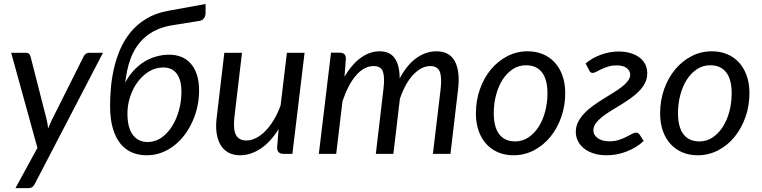

<svg xmlns="http://www.w3.org/2000/svg" viewBox="-20 -771 3817 962"><path d="M496 -506.5 154 151Q148.5 161.5 141.2 166.5Q134 171.5 123 171.5H57.5L167.5 -30L36 -506.5H109.5Q120.5 -506.5 125.5 -501.2Q130.5 -496 133 -488L214.5 -169Q217 -158.5 218.5 -148Q220 -137.5 221 -127Q225.5 -137.5 230 -148.2Q234.5 -159 239.5 -169.5L399.5 -489Q403.5 -497 410.8 -501.8Q418 -506.5 425.5 -506.5Z M798.5 -433Q759.5 -433 726.5 -412.8Q693.5 -392.5 669.5 -360Q645.5 -327.5 632 -286.2Q618.5 -245 618.5 -202.5Q618.5 -132 645.2 -95.8Q672 -59.5 720 -59.5Q757.5 -59.5 788.8 -81.2Q820 -103 842.2 -138.5Q864.5 -174 876.8 -219Q889 -264 889 -310.5Q889 -371 865.5 -402Q842 -433 798.5 -433ZM1010 -751V-706Q1010 -691 1002.8 -680.5Q995.5 -670 981 -666.5L843.5 -644.5Q799.5 -637.5 765.8 -622Q732 -606.5 707 -584.8Q682 -563 664.5 -536.5Q647 -510 635.5 -480.2Q624 -450.5 617.5 -419.2Q611 -388 607.5 -357Q624 -388.5 647 -414.5Q670 -440.5 698.2 -458.8Q726.5 -477 759.5 -487Q792.5 -497 828.5 -497Q860.5 -497 887.8 -486.2Q915 -475.5 935 -453.2Q955 -431 966.2 -397.2Q977.5 -363.5 977.5 -317Q977.5 -277 969 -237.5Q960.5 -198 944.2 -162Q928 -126 905 -95.2Q882 -64.5 852.8 -41.8Q823.5 -19 788.8 -6Q754 7 714.5 7Q676 7 642.8 -6.5Q609.5 -20 584.8 -49.5Q560 -79 545.8 -126.2Q531.5 -173.5 531.5 -241Q531.5 -281.5 535.5 -329.2Q539.5 -377 550.5 -426.2Q561.5 -475.5 581.8 -522.8Q602 -570 634.2 -609.5Q666.5 -649 713 -677.2Q759.5 -705.5 823.5 -717Z M1506 -506.5 1445 0H1401Q1368.5 0 1368.5 -32L1376 -124.5Q1336 -59.5 1285.8 -26.2Q1235.5 7 1182.5 7Q1150.5 7 1126 -5.8Q1101.5 -18.5 1086.2 -43Q1071 -67.5 1065.5 -103Q1060 -138.5 1066 -184.5L1104 -506.5H1192.5L1154.5 -184.5Q1147.5 -125 1161.8 -96Q1176 -67 1215.5 -67Q1238.5 -67 1263 -79.5Q1287.5 -92 1310 -115Q1332.5 -138 1352.2 -170.8Q1372 -203.5 1386 -243.5L1417.5 -506.5Z M1577.5 0 1638.5 -507H1682.5Q1713 -507 1713 -477L1706 -387Q1743.5 -449.5 1788.2 -481.8Q1833 -514 1882 -514Q1933.5 -514 1958 -478.8Q1982.5 -443.5 1982.5 -378Q2020 -447.5 2067.2 -480.8Q2114.5 -514 2167 -514Q2232 -514 2259 -464Q2286 -414 2275 -322.5L2237 0H2149L2187.5 -322.5Q2194.5 -382 2183.8 -411Q2173 -440 2135.5 -440Q2114 -440 2092.8 -429.2Q2071.5 -418.5 2051.5 -397.8Q2031.5 -377 2014.2 -346.2Q1997 -315.5 1983.5 -275.5V-275L1951 0H1863L1901 -322.5Q1908.5 -382 1899 -411Q1889.5 -440 1852 -440Q1828 -440 1805.8 -428Q1783.5 -416 1763.8 -393.2Q1744 -370.5 1727 -337.8Q1710 -305 1696 -264L1664.5 0Z M2561.5 -62.5Q2598 -62.5 2627.8 -82.5Q2657.5 -102.5 2678.8 -135.8Q2700 -169 2711.5 -212.5Q2723 -256 2723 -303.5Q2723 -373.5 2695.2 -408.8Q2667.5 -444 2615.5 -444Q2578.5 -444 2548.8 -424.2Q2519 -404.5 2498 -371.5Q2477 -338.5 2465.5 -295Q2454 -251.5 2454 -204Q2454 -134 2481.5 -98.2Q2509 -62.5 2561.5 -62.5ZM2553 7Q2511.5 7 2477 -7.2Q2442.5 -21.5 2417.5 -48.5Q2392.5 -75.5 2378.5 -114.5Q2364.5 -153.5 2364.5 -203.5Q2364.5 -267.5 2384.5 -324Q2404.5 -380.5 2439.5 -422.8Q2474.5 -465 2521.8 -489.5Q2569 -514 2623.5 -514Q2665 -514 2699.5 -499.8Q2734 -485.5 2759 -458.5Q2784 -431.5 2798 -392.5Q2812 -353.5 2812 -304Q2812 -240.5 2792 -184Q2772 -127.5 2737.2 -85Q2702.5 -42.5 2655 -17.8Q2607.5 7 2553 7Z M3080 -513Q3108.5 -513 3134.5 -506.2Q3160.5 -499.5 3180.2 -485.8Q3200 -472 3211.5 -451.5Q3223 -431 3223 -403.5Q3223 -377 3211.5 -354.8Q3200 -332.5 3181 -313.2Q3162 -294 3137.8 -277Q3113.5 -260 3088 -244.5Q3062.5 -229 3038.2 -214Q3014 -199 2995 -183.8Q2976 -168.5 2964.5 -152.2Q2953 -136 2953 -117.5Q2953 -94.5 2974.8 -78.8Q2996.5 -63 3034 -63Q3059 -63 3080 -69.8Q3101 -76.5 3117.5 -84.8Q3134 -93 3146.2 -99.8Q3158.5 -106.5 3165.5 -106.5Q3172.5 -106.5 3177 -103.8Q3181.5 -101 3185.5 -95.5L3205.5 -64.5Q3166.5 -29.5 3118 -11.2Q3069.5 7 3020 7Q2984 7 2955.2 -2Q2926.5 -11 2906.5 -27Q2886.5 -43 2875.8 -64.2Q2865 -85.5 2865 -110.5Q2865 -137.5 2876.8 -160.2Q2888.5 -183 2907.5 -203Q2926.5 -223 2951 -240.8Q2975.5 -258.5 3001.2 -274.5Q3027 -290.5 3051.5 -305.5Q3076 -320.5 3095 -335.2Q3114 -350 3125.8 -365.2Q3137.5 -380.5 3137.5 -397Q3137.5 -416.5 3120 -430Q3102.5 -443.5 3069.5 -443.5Q3047.5 -443.5 3028.5 -437.8Q3009.5 -432 2994.2 -424.8Q2979 -417.5 2967.8 -411.5Q2956.5 -405.5 2949.5 -405.5Q2945.5 -405.5 2941 -407.5Q2936.5 -409.5 2933 -417L2914 -453Q2930.5 -467 2950.2 -478.2Q2970 -489.5 2991.5 -497.2Q3013 -505 3035.5 -509Q3058 -513 3080 -513Z M3484.5 -62.5Q3521 -62.5 3550.8 -82.5Q3580.5 -102.5 3601.8 -135.8Q3623 -169 3634.5 -212.5Q3646 -256 3646 -303.5Q3646 -373.5 3618.2 -408.8Q3590.5 -444 3538.5 -444Q3501.5 -444 3471.8 -424.2Q3442 -404.5 3421 -371.5Q3400 -338.5 3388.5 -295Q3377 -251.5 3377 -204Q3377 -134 3404.5 -98.2Q3432 -62.5 3484.5 -62.5ZM3476 7Q3434.5 7 3400 -7.2Q3365.5 -21.5 3340.5 -48.5Q3315.5 -75.5 3301.5 -114.5Q3287.5 -153.5 3287.5 -203.5Q3287.5 -267.5 3307.5 -324Q3327.5 -380.5 3362.5 -422.8Q3397.5 -465 3444.8 -489.5Q3492 -514 3546.5 -514Q3588 -514 3622.5 -499.8Q3657 -485.5 3682 -458.5Q3707 -431.5 3721 -392.5Q3735 -353.5 3735 -304Q3735 -240.5 3715 -184Q3695 -127.5 3660.2 -85Q3625.5 -42.5 3578 -17.8Q3530.5 7 3476 7Z"/></svg>

Font: Lato 2
Style: Italic
Weight: 400
Italic angle: -7°
Designer: Lukasz Dziedzic with Adam Twardoch and Botio Nikoltchev
Foundry: tyPoland Lukasz Dziedzic
Version: Version 2.015; 2015-08-06; http://www.latofonts.com/